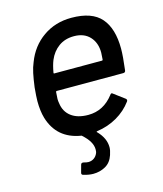

<svg xmlns="http://www.w3.org/2000/svg" viewBox="-107 -597 734 864"><g transform="rotate(-15 260.5 -165.0)"><path d="M479 -226Q478 -216 468 -216H158Q154 -216 154 -212Q152 -188 152 -180Q152 -170 154 -160Q159 -120 188.5 -97.5Q218 -75 268 -75Q339 -75 386 -136Q392 -146 399 -139L450 -101Q456 -95 451 -88Q423 -50 380.5 -25.5Q338 -1 287 6Q281 8 286 11Q322 48 322 90Q322 104 315 125Q304 158 278 172.5Q252 187 221 187Q200 187 174 179Q166 176 169 167L178 134Q180 124 191 126Q205 130 213 130Q228 130 239.5 122Q251 114 257 99Q259 94 259 83Q259 47 216 9Q215 7 212 7Q103 -11 72 -114Q62 -148 62 -194Q62 -213 66 -257Q71 -295 76.5 -321Q82 -347 91 -368Q117 -437 174 -477Q231 -517 306 -517Q402 -517 444.5 -468Q487 -419 487 -325Q487 -290 479 -226ZM180 -355Q171 -333 165 -299Q164 -295 168 -295H390Q394 -295 394 -299Q396 -323 396 -331Q396 -377 369.5 -405.5Q343 -434 296 -434Q254 -434 224.5 -412.5Q195 -391 180 -355Z"/></g></svg>

Font: Barlow Medium
Style: Italic
Weight: 500
Italic angle: -7°
Designer: Jeremy Tribby
Foundry: Tribby Type
Version: Version 1.408